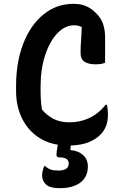

<svg xmlns="http://www.w3.org/2000/svg" viewBox="-20 -740 640 1003"><path d="M439 130Q439 184 400 213.5Q361 243 292 243Q241 243 220.5 224Q200 205 200 178Q200 165 203 153Q206 141 210 128H216Q231 141 246 146Q261 151 287 151Q311 151 325 142Q339 133 339 114Q339 82 290 82Q275 82 275 69Q275 61 277 46Q279 31 282 16Q215 5 166 -33.5Q117 -72 90.5 -131.5Q64 -191 64 -264V-290Q64 -415 101.5 -512Q139 -609 207 -664.5Q275 -720 364 -720Q404 -720 432 -707Q460 -694 482 -671Q508 -646 518.5 -614.5Q529 -583 529 -545V-412Q510 -404 479 -404Q442 -404 421.5 -417.5Q401 -431 401 -462Q401 -500 403.5 -531Q406 -562 407 -599Q396 -604 387 -606Q378 -608 368 -608Q319 -608 279 -565.5Q239 -523 215.5 -450.5Q192 -378 192 -288V-268Q192 -211 199 -168Q225 -137 259.5 -119Q294 -101 343 -101Q399 -101 447.5 -124Q496 -147 532 -193H538Q541 -182 542.5 -168.5Q544 -155 544 -144Q544 -105 533 -79.5Q522 -54 505 -37Q479 -11 442 3.5Q405 18 350 20Q350 25 349 30Q348 35 348 38V44Q388 47 413.5 69.5Q439 92 439 130Z"/></svg>

Font: Recursive Mn Csl St SmB
Style: Regular
Weight: 600
Monospace: yes
Version: Version 1.079;hotconv 1.0.112;makeotfexe 2.5.65598; ttfautoh